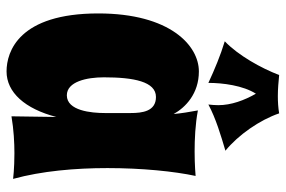

<svg xmlns="http://www.w3.org/2000/svg" viewBox="-163 -682 872 586"><g transform="rotate(90 273.0 -389.0)"><path d="M526 7C526 7 494 3 448 3C416 3 376 5 335 12L337 -125C312 -29 262 27 198 27C137 27 21 -11 21 -253C21 -472 119 -560 198 -560C266 -560 308 -519 328 -483C326 -505 322 -531 317 -557C359 -549 405 -547 442 -547C485 -547 517 -550 517 -550C503 -485 493 -386 493 -281C493 -183 502 -80 526 7ZM325 -273C325 -341 325 -346 325 -352C325 -387 320 -429 276 -429C229 -429 216 -361 216 -270C216 -218 229 -157 271 -157C318 -157 325 -232 325 -273ZM440 -641C392 -680 346 -746 326 -805C309 -802 290 -801 273 -801C251 -801 230 -803 209 -805C188 -750 149 -680 106 -639C149 -626 192 -608 233 -589C233 -633 241 -695 266 -734C286 -699 301 -659 301 -619C301 -609 300 -599 299 -589C342 -612 393 -627 440 -641Z"/></g></svg>

Font: Spicy Rice
Style: Regular
Weight: 400
Designer: Astigmatic (AOETI)
Foundry: Astigmatic (AOETI)
Version: Version 1.000